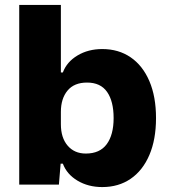

<svg xmlns="http://www.w3.org/2000/svg" viewBox="-20 -749 685 779"><path d="M235 -85H226L219 0H58V-729H227V-455H235Q251 -498 294.5 -524Q338 -550 395 -550Q461 -550 510 -516.5Q559 -483 586 -420Q613 -357 613 -270Q613 -183 586 -120Q559 -57 510 -23.5Q461 10 395 10Q338 10 294.5 -16Q251 -42 235 -85ZM441 -270Q441 -338 414.5 -376Q388 -414 333 -414Q281 -414 254 -381.5Q227 -349 227 -295V-245Q227 -190 254.5 -158Q282 -126 328 -126Q385 -126 413 -164Q441 -202 441 -270Z"/></svg>

Font: Mona Sans ExtraBold
Style: Regular
Weight: 800
Designer: Deni Anggara
Foundry: GitHub
Version: Version 2.000